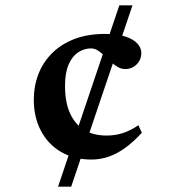

<svg xmlns="http://www.w3.org/2000/svg" viewBox="-20 -696 651 716"><path d="M196.5 0 425 -676H474L245.5 0ZM371 -569.5Q416.5 -569.5 446.5 -560Q476.5 -550.5 491.8 -534.2Q507 -518 507 -498Q507 -481.5 499 -468Q491 -454.5 477.5 -446.5Q464 -438.5 447 -438.5Q432.5 -438.5 419 -446.2Q405.5 -454 393.2 -465.5Q381 -477 369 -488.5Q357 -500 344.8 -507.8Q332.5 -515.5 320 -515.5Q294 -515.5 271.8 -501Q249.5 -486.5 236 -455.8Q222.5 -425 222.5 -376Q222.5 -315 241 -273.8Q259.5 -232.5 294 -211.5Q328.5 -190.5 377.5 -190.5Q409.5 -190.5 438.2 -199.8Q467 -209 496 -229L509 -201Q477.5 -166.5 446.5 -144.2Q415.5 -122 384.5 -111.5Q353.5 -101 321 -101Q256 -101 207.5 -129.5Q159 -158 132.5 -208.5Q106 -259 106 -324Q106 -375.5 123.5 -420.2Q141 -465 175 -498.5Q209 -532 258.2 -550.8Q307.5 -569.5 371 -569.5Z"/></svg>

Font: Newsreader 16pt SemiBold
Style: Regular
Weight: 600
Designer: Hugues Gentile
Foundry: Production Type
Version: Version 1.003